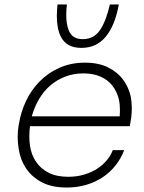

<svg xmlns="http://www.w3.org/2000/svg" viewBox="-20 -821 645 858"><path d="M278 17Q211 17 166 -7Q121 -31 95.5 -70Q70 -109 63 -159Q59 -184 59 -209Q59 -234 63 -259L65 -269Q73 -320 96 -369Q119 -418 156.5 -456.5Q194 -495 245.5 -518Q297 -541 360 -541Q420 -541 462.5 -520Q505 -499 530.5 -464.5Q556 -430 565 -386Q569 -362 569 -337Q569 -315 566 -293L560 -257H114Q111 -234 111 -212Q111 -191 114 -170Q120 -129 141 -98Q162 -67 197.5 -49Q233 -31 285 -31Q323 -31 355 -40.5Q387 -50 412.5 -66Q438 -82 456.5 -104Q475 -126 484 -150H535Q521 -113 496.5 -82Q472 -51 439 -29Q406 -7 365.5 5Q325 17 278 17ZM353 -493Q308 -493 270 -478Q232 -463 203 -437.5Q174 -412 153.5 -376.5Q133 -341 122 -301H515Q516 -315 516 -328Q516 -355 511 -378Q502 -413 482 -438.5Q462 -464 429.5 -478.5Q397 -493 353 -493ZM344 -607Q277 -607 252 -657Q234 -692 234 -749Q234 -773 237 -801H279Q276 -776 276 -755Q276 -713 287 -686Q302 -646 350 -646Q399 -646 426.5 -686Q454 -726 471 -801H511Q494 -707 452.5 -657Q411 -607 344 -607Z"/></svg>

Font: Sora ExtraLight
Style: Italic
Weight: 200
Designer: Jonathan Barnbrook, Juli√°n Moncada
Version: Version 1.000